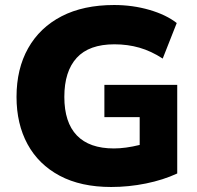

<svg xmlns="http://www.w3.org/2000/svg" viewBox="-20 -736 787 767"><path d="M424 11Q303 11 218.5 -34Q134 -79 90 -160Q46 -241 46 -349Q46 -461 92.5 -543.5Q139 -626 226 -671Q313 -716 436 -716Q510 -716 577 -696.5Q644 -677 686 -644L630 -502Q584 -532 537 -545.5Q490 -559 437 -559Q336 -559 286.5 -505Q237 -451 237 -349Q237 -247 287 -195Q337 -143 435 -143Q481 -143 538 -157V-268H397V-397H688V-43Q632 -17 563 -3Q494 11 424 11Z"/></svg>

Font: Nunito Sans Black
Style: Regular
Weight: 900
Designer: Vernon Adams
Foundry: Vernon Adams
Version: Version 3.006; ttfautohint (v1.8.3)